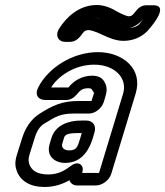

<svg xmlns="http://www.w3.org/2000/svg" viewBox="-20 -715 659 766"><path d="M394 -308 400 -328C406 -347 410 -369 395 -391C386 -407 368 -413 347 -413C308 -413 274 -393 253 -366H184C212 -412 278 -457 356 -457C438 -457 490 -403 471 -341L375 -25H308L309 -31C316 -55 293 -76 264 -54C240 -36 214 -19 173 -19C129 -19 105 -34 96 -63C92 -78 94 -86 101 -109L118 -163C127 -194 140 -212 157 -222C204 -251 222 -262 276 -262H335C360 -262 386 -283 394 -308ZM289 25H362C388 25 416 4 424 -22L521 -341C552 -441 469 -507 371 -507C267 -507 171 -442 133 -367C128 -357 124 -345 128 -335C133 -320 150 -316 162 -316H244C263 -316 277 -327 288 -340C297 -351 306 -363 332 -363C343 -363 346 -360 347 -357C357 -340 357 -350 350 -328L345 -312H291C227 -312 188 -293 139 -262C102 -239 80 -202 68 -163L51 -109C46 -92 35 -65 46 -36C60 7 100 31 158 31C196 31 229 20 257 4C261 16 272 25 289 25ZM325 -234H303C253 -234 201 -216 185 -164L178 -140C164 -94 197 -65 240 -65C314 -65 340 -131 350 -163L357 -187C365 -213 351 -234 325 -234ZM287 -184H306L300 -163C289 -127 285 -115 255 -115C232 -115 225 -130 228 -140L235 -164C238 -174 243 -184 287 -184ZM497 -603C522 -609 540 -626 552 -639C544 -629 536 -619 535 -618C525 -609 515 -605 497 -603ZM330 -643C325 -642 317 -639 313 -637C318 -639 324 -642 330 -643ZM383 -639C371 -643 361 -645 350 -645C359 -645 371 -644 383 -639ZM493 -650C489 -650 470 -656 445 -670C419 -686 392 -695 366 -695C292 -695 242 -642 216 -601C199 -574 212 -548 240 -548H259C280 -548 293 -561 302 -572C313 -586 316 -595 335 -595C340 -595 360 -590 389 -576C412 -565 442 -552 472 -552C506 -552 539 -563 566 -589C566 -589 665 -694 592 -694H564C547 -694 533 -685 523 -672C511 -657 507 -650 493 -650Z"/></svg>

Font: DIN Rundschrift
Style: BreitKontKu
Weight: 400
Width: 7
Version: Version 1.027